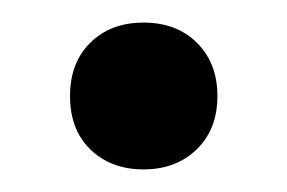

<svg xmlns="http://www.w3.org/2000/svg" viewBox="-20 -143 254 170"><path d="M107 7Q78.5 7 60.2 -10.5Q42 -28 42 -58Q42 -87.5 60 -105.2Q78 -123 107 -123Q136.5 -123 154.5 -105Q172.5 -87 172.5 -58Q172.5 -28.5 154.2 -10.8Q136 7 107 7Z"/></svg>

Font: Encode Sans Condensed Medium
Style: Regular
Weight: 500
Width: 3
Designer: Multiple Designers
Foundry: Impallari Type
Version: Version 3.000; ttfautohint (v1.8.3) -l 8 -r 50 -G 200 -x 14 